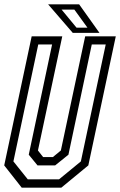

<svg xmlns="http://www.w3.org/2000/svg" viewBox="-22 -868 556 888"><path d="M78.5 0 -2.5 -103 124.5 -700H266L153.5 -172L177.5 -141.5H222.5L259.5 -172L372 -700H513.5L386.5 -103L261.5 0ZM106.5 -38.5H251L352 -121.5L467 -662.5H402.5L294.5 -152.5L233 -103H151.5L111 -152.5L219 -662.5H155L40 -121.5ZM438 -716H314.5L200.5 -848H344ZM382.5 -740 322 -823.5H263L332 -740Z"/></svg>

Font: Tourney Condensed Regular
Style: Italic
Weight: 400
Width: 3
Italic angle: -12°
Designer: Tyler Finck
Foundry: Etcetera Type Co
Version: Version 1.010; ttfautohint (v1.8.3)